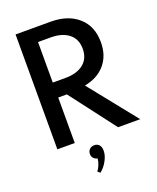

<svg xmlns="http://www.w3.org/2000/svg" viewBox="-174 -852 964 1178"><g transform="rotate(-20 308.0 -262.5)"><path d="M74.1 -750H303.2Q415.9 -750 483 -690.5Q550 -630.9 550 -526.8Q550 -439.1 501.1 -382.3Q452.3 -325.5 366.8 -310L615 0H470.5L244.1 -296.8H187.7V0H74.1ZM270.5 -659.1H187.7V-394.5H270.5Q345 -394.5 388.2 -428.9Q431.4 -463.2 431.4 -526.8Q431.4 -590.5 388.2 -624.8Q345 -659.1 270.5 -659.1ZM287.3 136.8Q271.4 134.1 261.6 123Q251.8 111.8 251.8 95.5Q251.8 77.3 263.9 65.5Q275.9 53.6 295 53.6Q315 53.6 326.6 66.8Q338.2 80 338.2 104.5Q338.2 135 320.2 168.6Q302.3 202.3 273.6 225.5L257.7 211.8Q268.6 199.1 277 178.2Q285.5 157.3 287.3 136.8Z"/></g></svg>

Font: Spartan MB SemBd
Style: Regular
Weight: 600
Designer: Matt Bailey, Mirko Velimirovic
Foundry: Matt Bailey
Version: Version 1.005